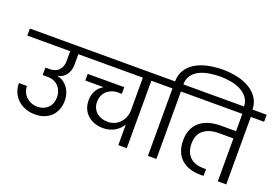

<svg xmlns="http://www.w3.org/2000/svg" viewBox="-152 -1394 2602 1792"><g transform="rotate(20 1149.0 -498.0)"><path d="M-27 -740H602V-670H480V-566Q480 -504 448.5 -463Q417 -422 369 -414V-412Q402 -405 428 -387Q454 -369 472 -343.5Q490 -318 500 -286Q510 -254 510 -218Q510 -171 495 -131.5Q480 -92 452 -63.5Q424 -35 383.5 -19Q343 -3 291 -3Q238 -3 194 -19.5Q150 -36 118.5 -65.5Q87 -95 69 -136Q51 -177 51 -227H131Q131 -195 143 -168Q155 -141 176 -121Q197 -101 225.5 -89.5Q254 -78 287 -78Q320 -78 346.5 -89Q373 -100 392 -119.5Q411 -139 421 -165.5Q431 -192 431 -224Q431 -250 422.5 -276.5Q414 -303 396 -324.5Q378 -346 349.5 -359.5Q321 -373 280 -373H234V-447H270Q335 -447 367 -482Q399 -517 399 -571V-670H-27Z M548 -740H1336V-670H1205V0H1121V-204Q1093 -156 1043 -128Q993 -100 929 -100Q885 -100 846.5 -113.5Q808 -127 779 -152.5Q750 -178 733.5 -215Q717 -252 717 -300Q717 -354 740.5 -395.5Q764 -437 807 -461H625V-527H988V-461H953Q917 -461 888 -449.5Q859 -438 838.5 -418.5Q818 -399 807 -371.5Q796 -344 796 -313Q796 -278 808.5 -251.5Q821 -225 842 -207Q863 -189 891 -179.5Q919 -170 951 -170Q989 -170 1020 -184Q1051 -198 1073.5 -222.5Q1096 -247 1108.5 -279.5Q1121 -312 1121 -350V-670H548Z M1499 0H1415V-670H1283V-740H1415Q1416 -809 1448.5 -858Q1481 -907 1534 -937.5Q1587 -968 1656 -982Q1725 -996 1800 -996Q1875 -996 1944.5 -980.5Q2014 -965 2067 -933Q2120 -901 2152 -852Q2184 -803 2184 -737V-720H2100V-736Q2100 -790 2072 -827Q2044 -864 2000.5 -886Q1957 -908 1904 -917.5Q1851 -927 1800 -927Q1749 -927 1695 -919Q1641 -911 1597.5 -890.5Q1554 -870 1526 -833.5Q1498 -797 1498 -740H1630V-670H1499Z M1577 -740H2325V-670H2193V0H2109V-426H1963Q1870 -426 1814 -382Q1758 -338 1758 -248Q1758 -163 1805.5 -116Q1853 -69 1945 -69H1967V-2H1934Q1876 -2 1828.5 -17.5Q1781 -33 1746.5 -63.5Q1712 -94 1693 -140.5Q1674 -187 1674 -249Q1674 -314 1695.5 -361Q1717 -408 1755 -438.5Q1793 -469 1845 -483.5Q1897 -498 1959 -498H2109V-670H1577Z"/></g></svg>

Font: Poppins
Style: Regular
Weight: 400
Designer: Ninad Kale (Devanagari), Jonny Pinhorn (Latin)
Foundry: Indian Type Foundry
Version: Version 3.002 2017